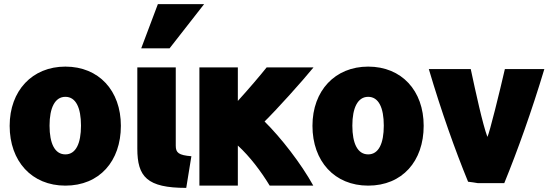

<svg xmlns="http://www.w3.org/2000/svg" viewBox="-20 -878 2668 934"><path d="M568 -266C568 -94 464 25 298 25C134 25 27 -94 27 -266C27 -437 137 -554 298 -554C461 -554 568 -437 568 -266ZM374 -267C374 -354 349 -407 298 -407C247 -407 221 -353 221 -267C221 -179 247 -127 298 -127C349 -127 374 -180 374 -267Z M911 -118 886 36C695 36 648 -18 648 -155V-550H835V-169C835 -135 849 -123 911 -118ZM805 -643H667L748 -858H973Z M1137 25H950V-550H1137V-387C1188 -443 1246 -511 1277 -550H1505C1447 -479 1327 -346 1267 -287C1347 -208 1445 -82 1504 25H1292C1250 -44 1196 -116 1137 -170Z M2041 -266C2041 -94 1937 25 1771 25C1607 25 1500 -94 1500 -266C1500 -437 1610 -554 1771 -554C1934 -554 2041 -437 2041 -266ZM1847 -267C1847 -354 1822 -407 1771 -407C1720 -407 1694 -353 1694 -267C1694 -179 1720 -127 1771 -127C1822 -127 1847 -180 1847 -267Z M2351 -212C2361 -230 2411 -433 2436 -542H2628C2566 -336 2498 -146 2433 13H2305C2291 10 2271 8 2257 6C2193 -150 2127 -336 2066 -542H2270C2294 -430 2328 -273 2351 -212Z"/></svg>

Font: Repo Black
Style: Regular
Weight: 900
Designer: Stefan Peev
Foundry: Context Ltd
Version: Version 1.502